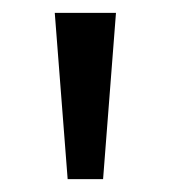

<svg xmlns="http://www.w3.org/2000/svg" viewBox="-20 -734 265 298"><path d="M160 -714 140 -456H85L65 -714Z"/></svg>

Font: Noto Sans Tai Tham
Style: Regular
Weight: 400
Designer: Monotype Design Team 2013. Revised by David WIlliams 2020
Foundry: Monotype Imaging Inc.
Version: Version 2.002